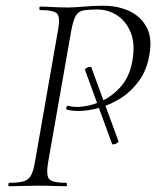

<svg xmlns="http://www.w3.org/2000/svg" viewBox="-20 -648 543 668"><path d="M276 -404Q275 -408 280 -411Q285 -414 291 -415Q297 -416 298 -413L392 -157Q393 -154 388 -150.5Q383 -147 377 -146Q371 -145 370 -147ZM12 0Q9 0 9 -6Q9 -12 12 -12Q44 -12 61.5 -17Q79 -22 87.5 -37Q96 -52 101 -81L182 -544Q190 -587 179 -600Q168 -613 119 -613Q117 -613 117 -619Q117 -625 119 -625Q139 -625 163.5 -623.5Q188 -622 216 -622Q239 -622 271 -625Q303 -628 340 -628Q390 -628 430 -609.5Q470 -591 490.5 -552.5Q511 -514 499 -453Q490 -403 463.5 -366.5Q437 -330 401 -307Q365 -284 326 -273Q287 -262 253 -262Q241 -262 231.5 -263Q222 -264 212 -267Q209 -268 211 -274.5Q213 -281 216 -280Q224 -278 231.5 -277Q239 -276 246 -276Q286 -276 326.5 -293Q367 -310 398.5 -344.5Q430 -379 440 -433Q451 -491 436 -531.5Q421 -572 389 -593.5Q357 -615 318 -615Q286 -615 269 -611.5Q252 -608 243.5 -593Q235 -578 228 -542L147 -81Q140 -38 151 -25Q162 -12 211 -12Q213 -12 213 -6Q213 0 211 0Q191 0 165 -1Q139 -2 109 -2Q82 -2 56.5 -1Q31 0 12 0Z"/></svg>

Font: Cormorant Infant Light
Style: Italic
Weight: 300
Italic angle: -10°
Designer: Christian Thalmann (Catharsis Fonts)
Foundry: Catharsis Fonts
Version: Version 4.001